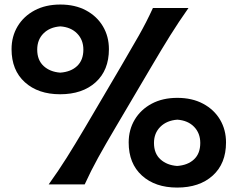

<svg xmlns="http://www.w3.org/2000/svg" viewBox="-20 -825 1068 859"><path d="M249 -403.3Q150.9 -403.3 91.3 -457Q31.7 -510.7 31.7 -605Q31.7 -662.1 58.8 -707.3Q85.9 -752.4 135 -778.6Q184.1 -804.7 250 -804.7Q315.9 -804.7 364.7 -778.6Q413.6 -752.4 440.4 -707.3Q467.3 -662.1 467.3 -605Q467.3 -510.7 408 -457Q348.6 -403.3 249 -403.3ZM197.8 0Q241.7 -61 278.8 -120.1Q315.9 -179.2 360.4 -254.4L521.5 -528.3Q566.9 -605.5 601.1 -665.8Q635.3 -726.1 664.1 -789.1H823.2Q778.8 -726.1 741.2 -665.8Q703.6 -605.5 658.2 -528.3L496.6 -254.4Q452.1 -179.2 419.4 -120.1Q386.7 -61 358.9 0ZM249.5 -500Q297.4 -503.4 325.2 -529.8Q353 -556.2 353 -603Q353 -646.5 325.2 -675Q297.4 -703.6 250 -707Q202.6 -703.6 174.6 -675.5Q146.5 -647.5 146.5 -603Q146.5 -556.2 175 -529.8Q203.6 -503.4 249.5 -500ZM772.5 14.2Q674.3 14.2 615 -39.6Q555.7 -93.3 555.7 -187.5Q555.7 -244.6 582.8 -289.8Q609.9 -335 658.7 -361.1Q707.5 -387.2 773.4 -387.2Q839.4 -387.2 888.4 -361.1Q937.5 -335 964.4 -289.8Q991.2 -244.6 991.2 -187.5Q991.2 -93.3 931.9 -39.6Q872.6 14.2 772.5 14.2ZM772.5 -82.5Q820.3 -85.9 848.1 -112.1Q876 -138.2 876 -185.5Q876 -229 848.4 -257.6Q820.8 -286.1 773.4 -289.6Q726.1 -286.1 697.5 -257.8Q668.9 -229.5 668.9 -185.5Q668.9 -138.2 697.8 -112.1Q726.6 -85.9 772.5 -82.5Z"/></svg>

Font: Pinar-DS2-FD Bold
Style: Regular
Weight: 700
Designer: Amin Abedi
Version: Version 3.000